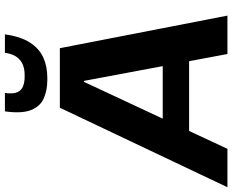

<svg xmlns="http://www.w3.org/2000/svg" viewBox="-135 -866 970 802"><g transform="rotate(-90 350.0 -465.0)"><path d="M301 -700H549.7L685.8 0H525.4L413.1 -599.5H409.1L129.3 0H-31.1ZM189 -270.3H541.5L525.8 -160.1H173.2ZM416 -752.4Q374.7 -752.4 341.1 -766.8Q307.4 -781.1 291.6 -819.7Q275.8 -858.4 285.8 -929.5H362.7Q357.8 -895.3 366 -877.4Q374.2 -859.5 391.7 -853.3Q409.1 -847.1 429.2 -847.1H438.8Q477.2 -847.1 500.8 -866.9Q524.5 -886.8 530.5 -929.5H607.4Q598.4 -864 573.4 -825.1Q548.3 -786.2 511.1 -769.3Q474 -752.4 427 -752.4Z"/></g></svg>

Font: Pathway Extreme 8pt Thin
Style: Italic
Weight: 100
Italic angle: -8°
Designer: Eduardo Rodriguez Tunni
Foundry: Eduardo Rodriguez Tunni
Version: Version 1.000